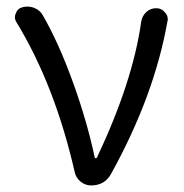

<svg xmlns="http://www.w3.org/2000/svg" viewBox="-20 -565 560 585"><path d="M318.4 -35.2Q298.8 0 257.8 0Q240.2 0 226.1 -11.2Q211.9 -22.5 208 -39.1Q147.5 -304.7 30.3 -497.1Q25.4 -504.9 25.4 -512.7Q25.4 -518.6 28.3 -524.4Q33.2 -539.1 48.8 -543Q55.7 -544.9 63.5 -544.9Q74.2 -544.9 84 -541Q101.6 -534.2 110.4 -518.6Q160.2 -431.6 203.1 -312Q246.1 -192.4 268.6 -85Q268.6 -83 271.5 -83Q274.4 -83 275.4 -85Q384.8 -316.4 410.2 -499Q413.1 -516.6 425.8 -528.3Q438.5 -540 456.1 -540Q472.7 -540 482.4 -527.3Q491.2 -518.6 491.2 -505.9Q491.2 -502.9 490.2 -500Q450.2 -273.4 318.4 -35.2Z"/></svg>

Font: Gen Jyuu Gothic P Normal
Style: Regular
Weight: 300
Designer: [Source Han Sans]
Ryoko NISHIZUKA  (kana & ideographs); Paul D. Hunt (Latin, Greek & Cyrillic); Wenlong ZHANG  (bopomofo
Version: Version 1.002.20150607